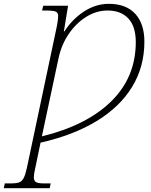

<svg xmlns="http://www.w3.org/2000/svg" viewBox="-86 -744 790 1004"><path d="M-66 240 -61 215H-24Q0 215 14.5 209.5Q29 204 38 186.5Q47 169 55 132L209 -596Q213 -613 215.5 -631.5Q218 -650 218 -662Q218 -678 205 -683.5Q192 -689 154 -689H134L140 -714H270L248 -580H251Q292 -644 353.5 -684Q415 -724 483 -724Q573 -724 621 -672Q669 -620 669 -526Q669 -395 605 -290Q541 -185 419.5 -111Q298 -37 126 2L99 132Q95 148 93 161Q91 174 91 182Q91 203 103.5 209Q116 215 142 215H179L174 240ZM133 -31Q367 -88 495.5 -214Q624 -340 624 -524Q624 -606 585 -647.5Q546 -689 477 -689Q418 -689 365 -656Q312 -623 273.5 -566.5Q235 -510 220 -439Z"/></svg>

Font: Noto Serif ExtraLight
Style: Italic
Weight: 200
Italic angle: -12°
Designer: Monotype Design Team
Foundry: Monotype Imaging Inc.
Version: Version 2.014; ttfautohint (v1.8.4.7-5d5b)